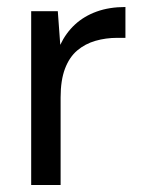

<svg xmlns="http://www.w3.org/2000/svg" viewBox="-20 -528 403 548"><path d="M69 0V-496H145L152 -400Q168 -434 194 -458Q220 -482 256 -495Q292 -508 338 -508V-420H315Q282 -420 252.5 -411.5Q223 -403 200.5 -384Q178 -365 165.5 -332Q153 -299 153 -250V0Z"/></svg>

Font: DM Sans 24pt
Style: Regular
Weight: 400
Designer: Colophon Foundry, Jonny Pinhorn
Foundry: Colophon Foundry
Version: Version 4.004;gftools[0.9.30]